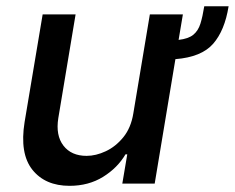

<svg xmlns="http://www.w3.org/2000/svg" viewBox="-20 -592 757 619"><path d="M638.5 -571.7H717Q704.5 -493.6 667.1 -450.8Q629.6 -408 545.5 -401.3L478.7 0H374.3L390.3 -94.5H384.6Q359 -50.8 312.3 -21.8Q265.6 7.1 204.2 7.1Q125.7 7.1 84.3 -44.9Q43 -96.9 59.3 -198.5L117.5 -545.5H223.7L168 -211.3Q159.1 -155.5 184.5 -122.5Q209.9 -89.5 259.2 -89.5Q289.1 -89.5 321 -104.4Q353 -119.3 377.7 -149.7Q402.3 -180 409.8 -226.2L463.1 -545.5H569.6L555.8 -463.4Q587.4 -467 603.2 -479.9Q619 -492.9 626.1 -515.6Q633.2 -538.4 638.5 -571.7Z"/></svg>

Font: Inter UI Medium
Style: Italic
Weight: 500
Italic angle: 9.39999°
Designer: Rasmus Andersson
Foundry: rsms
Version: 3.2;8d6f07862